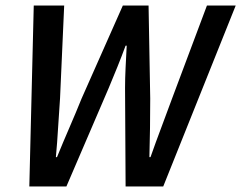

<svg xmlns="http://www.w3.org/2000/svg" viewBox="-20 -674 872 694"><path d="M86 0 102 -654H212L197 -318Q193 -265 190 -212.5Q187 -160 182 -106H186Q208 -160 231 -213Q254 -266 275 -318L424 -654H517L523 -318Q523 -212 520 -106H524Q543 -160 563 -213Q583 -266 602 -318L728 -654H832L570 0H434L432 -356Q432 -390 434 -430.5Q436 -471 438 -509H434Q420 -471 404.5 -432.5Q389 -394 373 -356L220 0Z"/></svg>

Font: TypoPRO Source Sans Pro
Style: Italic
Weight: 600
Italic angle: -11°
Designer: Paul D. Hunt
Foundry: Adobe Systems Incorporated
Version: Version 1.075;PS 2.000;hotconv 1.0.86;makeotf.lib2.5.63406